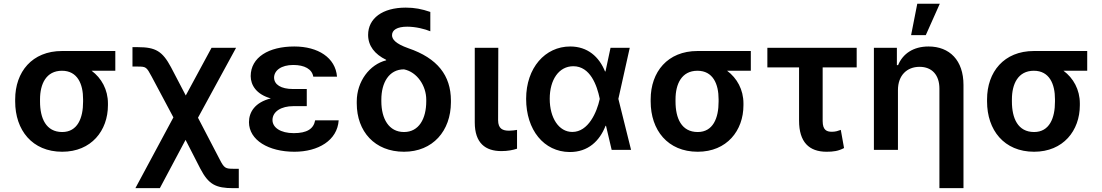

<svg xmlns="http://www.w3.org/2000/svg" viewBox="-20 -801 5891 1026"><path d="M61.1 -269.9V-258.5C61.1 -105.8 152 9.9 312.5 9.9C468 9.9 556.8 -103 556.8 -238.6V-248.6C556.8 -321.7 522.4 -383.9 469.5 -422.9H596.2V-528.4H311.1C151.6 -528.4 61.1 -416.9 61.1 -269.9ZM193.9 -258.5V-269.9C193.9 -352.3 226.6 -422.9 311.1 -422.9C393.8 -422.9 424.4 -352.3 424 -269.9V-258.5C424.4 -169.4 393.8 -95.5 312.5 -95.5C225.5 -95.5 193.9 -169.4 193.9 -258.5Z M703.5 204.5H834.2L971.6 -53.6L1050.8 100.9C1094.8 184.7 1132.5 204.5 1227.6 204.5H1256V100.9H1227.6C1185.4 100.9 1177.9 97.7 1154.5 51.8L1038 -171.9L1241.5 -545.5H1110.4L972.7 -290.8L893.8 -441.8C848 -527.3 811.8 -549 716.6 -549H687.9V-445.3H716.6C760.3 -445.3 763.1 -442.8 790.1 -392.4L906.6 -173.7Z M1619.3 -325.3H1546.2C1480.8 -325.3 1445 -349.4 1444.6 -386.4C1445 -424 1482.2 -453.8 1547.2 -453.8C1607.2 -453.8 1647.4 -431.8 1654.1 -391.3H1780.9C1772.7 -492.9 1679.7 -552.6 1552.6 -552.6C1416.2 -552.6 1320 -495 1319.6 -394.2C1320 -346.6 1349.1 -296.9 1427.2 -275.2C1342.3 -253.9 1310.7 -202.1 1310.4 -148.4C1310.7 -51.8 1415.5 9.9 1553.3 9.9C1680 9.9 1782.7 -50.4 1789.8 -158H1664.1C1655.9 -112.6 1620.7 -89.5 1549.7 -89.5C1478.3 -89.5 1436.1 -120 1436.1 -159.4C1436.1 -206.3 1485.1 -233.7 1546.2 -233.7H1619.3Z M1947.1 -614.3C1947.4 -556.1 1981.9 -511.4 2043.3 -481.5L2043.7 -478.7C1955.6 -456.7 1886.4 -366.5 1886.4 -258.5V-248.6C1886.4 -98.7 1982.2 9.9 2138.8 9.9C2292.6 9.9 2389.2 -101.2 2389.6 -254.3V-264.2C2389.2 -397.7 2317.8 -490.1 2161.9 -543.3C2092.3 -567.8 2074.9 -592 2074.9 -612.9C2074.9 -640.6 2101.9 -658.4 2156.2 -658.4C2202.4 -658.4 2251.1 -645.6 2279.5 -633.9V-737.2C2234 -752.8 2195.7 -760.3 2148.1 -760.3C2023.8 -760.3 1947.1 -702.8 1947.1 -614.3ZM2017.8 -259.9V-268.8C2017.8 -358.3 2058.2 -430.4 2138.8 -430.4C2209.5 -416.2 2257.8 -341.6 2257.8 -268.8V-259.9C2257.8 -166.2 2218.4 -95.5 2138.8 -95.5C2057.9 -95.5 2017.8 -166.5 2017.8 -259.9Z M2517 -545.5V-147C2517 -36.2 2573.9 6.4 2659.4 6.4C2693.2 6.4 2721.6 0.7 2742.9 -6.4V-106.9C2733 -105.1 2715.2 -102.6 2700.6 -102.6C2666.2 -102.6 2642 -112.9 2641.7 -158.7L2642.8 -545.5Z M3023.8 11.4C3122.9 12.1 3184.3 -47.9 3215.9 -128.6H3218.4L3248.6 0H3352.3L3284.4 -272.7L3345.2 -545.5H3242.5L3216.3 -422.6L3213.8 -417.6C3181.5 -498.6 3119.3 -552.6 3027 -552.6C2892.8 -552.6 2791.5 -438.2 2791.5 -272.7C2791.5 -106.5 2886.4 10.3 3023.8 11.4ZM2917.6 -273.1C2917.6 -375 2966.6 -447.1 3043.7 -447.1C3133.9 -447.1 3170.1 -345.2 3184.7 -274.1V-271.3C3169.7 -202.1 3124.3 -95.9 3038.4 -95.9C2966.3 -95.9 2917.6 -170.8 2917.6 -273.1Z M3457 -269.9V-258.5C3457 -105.8 3547.9 9.9 3708.5 9.9C3864 9.9 3952.8 -103 3952.8 -238.6V-248.6C3952.8 -321.7 3918.3 -383.9 3865.4 -422.9H3992.2V-528.4H3707C3547.6 -528.4 3457 -416.9 3457 -269.9ZM3589.8 -258.5V-269.9C3589.8 -352.3 3622.5 -422.9 3707 -422.9C3789.8 -422.9 3820.3 -352.3 3820 -269.9V-258.5C3820.3 -169.4 3789.8 -95.5 3708.5 -95.5C3621.4 -95.5 3589.8 -169.4 3589.8 -258.5Z M4557.9 -545.5H4080.6V-440.7H4250V-156.2C4250 -41.9 4303.3 9.9 4397 9.9C4432.9 9.9 4459.5 6.4 4490.4 -9.9L4473 -106.9C4458.8 -101.9 4446 -96.9 4425.4 -96.9C4398.8 -96.9 4376.1 -104.8 4376.1 -154.1V-440.7H4557.9Z M4778.4 -319.6C4778.4 -398.4 4826.7 -443.9 4893.8 -443.9C4960.6 -443.9 5000 -399.9 5000 -327.4V204.5H5128.6V-347.3C5128.6 -478.3 5054.7 -552.6 4941.8 -552.6C4860.4 -552.6 4804.3 -513.8 4779.1 -452.8H4772.7V-545.5H4649.9V0H4778.4ZM4848.7 -613.3H4927.2L5002.1 -781.2H4881.7Z M5254.6 -269.9V-258.5C5254.6 -105.8 5345.5 9.9 5506 9.9C5661.6 9.9 5750.4 -103 5750.4 -238.6V-248.6C5750.4 -321.7 5715.9 -383.9 5663 -422.9H5789.8V-528.4H5504.6C5345.2 -528.4 5254.6 -416.9 5254.6 -269.9ZM5387.4 -258.5V-269.9C5387.4 -352.3 5420.1 -422.9 5504.6 -422.9C5587.4 -422.9 5617.9 -352.3 5617.5 -269.9V-258.5C5617.9 -169.4 5587.4 -95.5 5506 -95.5C5419 -95.5 5387.4 -169.4 5387.4 -258.5Z"/></svg>

Font: Margiela Sans Semi Bold
Style: Regular
Weight: 600
Designer: Stefan Endress, Andreas Faust
Version: Version 1.100;FEAKit 1.0